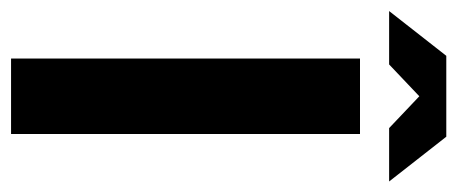

<svg xmlns="http://www.w3.org/2000/svg" viewBox="-304 -582 847 356"><g transform="rotate(90 120.0 -403.5)"><path d="M50 -647V0H190V-647ZM195 -807H45L-38 -701H61L120 -757L179 -701H278Z"/></g></svg>

Font: sklik
Style: Regular
Weight: 400
Designer: Joe Prince
Foundry: Joe Prince
Version: Version 1.001